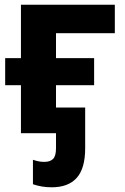

<svg xmlns="http://www.w3.org/2000/svg" viewBox="-20 -566 531 816"><path d="M200 230Q177 230 157 226.5Q137 223 120 217V113Q131 117 143 119.5Q155 122 168 122Q193 122 205.5 109.5Q218 97 218 64V0H69V-204H2V-319H69V-546H468V-425H218V-319H380V-204H218V-109H342V64Q342 150 306 190Q270 230 200 230Z"/></svg>

Font: Noto Sans IKEA
Style: Bold
Weight: 600
Designer: Monotype Design Team
Foundry: Monotype Imaging Inc.
Version: Version 2.001